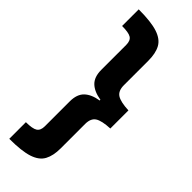

<svg xmlns="http://www.w3.org/2000/svg" viewBox="-335 -826 1095 1095"><g transform="rotate(45 212.5 -278.0)"><path d="M35 -800Q135 -800 188 -782.5Q241 -765 261 -728Q281 -691 281 -632V-434Q281 -389 308 -371.5Q335 -354 401 -351V-205Q335 -202 308 -184.5Q281 -167 281 -122V76Q281 134 261 171.5Q241 209 188 226.5Q135 244 35 244V110Q88 110 108 97Q128 84 128 50V-151Q128 -208 158 -237Q188 -266 245 -275V-281Q188 -290 158 -319Q128 -348 128 -405V-606Q128 -641 108 -653.5Q88 -666 35 -666Z"/></g></svg>

Font: Noto Sans Malayalam ExtraCondensed Black
Style: Regular
Weight: 900
Width: 2
Designer: Jelle Bosma - Monotype Design Team
Foundry: Monotype Imaging Inc.
Version: Version 2.104; ttfautohint (v1.8.4.7-5d5b)